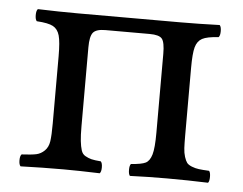

<svg xmlns="http://www.w3.org/2000/svg" viewBox="-39 -477 665 526"><g transform="rotate(5 293.0 -214.5)"><path d="M35.2 2Q30.8 -2.4 30.8 -14.4Q30.8 -26.4 35.2 -30.8Q62.5 -32.2 75.2 -34.9Q87.9 -37.6 97.9 -47.4Q107.9 -57.1 110.4 -73.7Q112.8 -90.3 112.8 -122.1V-307.1Q112.8 -347.2 107.9 -364.5Q103 -381.8 89.8 -388.9Q76.7 -396 44.9 -397.9Q40.5 -402.3 40.5 -414.6Q40.5 -426.8 44.9 -431.2Q104.5 -429.2 152.8 -429.2H437Q485.4 -429.2 544.9 -431.2Q549.3 -426.8 549.3 -414.6Q549.3 -402.3 544.9 -397.9Q513.2 -396 500 -388.9Q486.8 -381.8 481.9 -364.5Q477.1 -347.2 477.1 -307.1V-122.1Q477.1 -100.1 477.8 -86.9Q478.5 -73.7 481.9 -63Q485.4 -52.2 489.3 -47.1Q493.2 -42 502.9 -38.1Q512.7 -34.2 522.5 -33Q532.2 -31.7 550.8 -30.8Q554.7 -26.4 554.7 -14.4Q554.7 -2.4 550.8 2Q495.1 0 438 0Q385.7 0 335.9 2Q332 -2.4 332 -14.4Q332 -26.4 335.9 -30.8Q364.7 -32.7 376 -38.3Q387.2 -43.9 392.6 -62Q397.9 -80.1 397.9 -122.1V-338.9Q397.9 -370.6 390.1 -380.4Q382.3 -390.1 356 -390.1H233.9Q209 -390.1 200.4 -379.6Q191.9 -369.1 191.9 -338.9V-122.1Q191.9 -96.7 193.6 -81.5Q195.3 -66.4 198.5 -56.2Q201.7 -45.9 210 -41.3Q218.3 -36.6 226.8 -34.4Q235.4 -32.2 252.9 -30.8Q257.3 -26.4 257.3 -14.4Q257.3 -2.4 252.9 2Q193.4 0 152.8 0Q94.7 0 35.2 2Z"/></g></svg>

Font: Common Serif
Style: Regular
Weight: 400
Designer: Philipp H. Poll, Khaled Hosny
Foundry: Stefan Peev, Context Ltd.
Version: Version 1.026